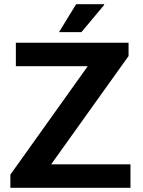

<svg xmlns="http://www.w3.org/2000/svg" viewBox="-20 -888 674 908"><path d="M29 0V-62L395 -575H55V-686H588V-623L222 -111H597V0ZM259 -736 340 -868H472L473 -865L365 -736Z"/></svg>

Font: Archivo SemiBold SemiBold
Style: Regular
Weight: 600
Version: Version 2.001